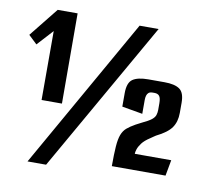

<svg xmlns="http://www.w3.org/2000/svg" viewBox="-77 -719 897 845"><g transform="rotate(10 372.0 -296.0)"><path d="M113 -233V-541L48 -470L10 -506L114 -636H203L204 -233ZM99 44 481 -630H566L182 44ZM468 0Q468 -55 470.5 -88.5Q473 -122 480.5 -141.5Q488 -161 502 -173Q516 -185 539 -198Q546 -201 552.5 -205Q559 -209 564 -211Q594 -225 606.5 -235Q619 -245 622.5 -256Q626 -267 626 -279V-308Q626 -332 619 -341Q612 -350 597 -350H589Q577 -350 571 -345Q565 -340 562.5 -331.5Q560 -323 560 -312V-250L468 -266V-326Q468 -373 490.5 -388.5Q513 -404 560 -404H632Q678 -404 700 -388.5Q722 -373 722 -328V-283Q722 -243 703.5 -216.5Q685 -190 636 -166Q631 -163 625.5 -159Q620 -155 614 -151Q589 -135 577.5 -119.5Q566 -104 562 -91.5Q558 -79 558 -71H721L708 0Z"/></g></svg>

Font: Smooch Sans Thin
Style: Bold
Weight: 700
Version: Version 1.010